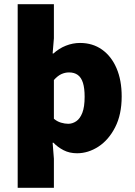

<svg xmlns="http://www.w3.org/2000/svg" viewBox="-20 -716 640 912"><path d="M64 176V-696H236V-534L230 -462H234Q260 -486 293 -499Q326 -512 360 -512Q420 -512 464.5 -480.5Q509 -449 533.5 -392Q558 -335 558 -258Q558 -172 527 -111.5Q496 -51 447.5 -19.5Q399 12 346 12Q310 12 282 -2.5Q254 -17 234 -38H230L236 38V176ZM304 -128Q324 -128 342 -140Q360 -152 371 -180Q382 -208 382 -256Q382 -297 374 -322.5Q366 -348 349.5 -360Q333 -372 308 -372Q289 -372 271.5 -364Q254 -356 236 -336V-152Q251 -139 269.5 -133.5Q288 -128 304 -128Z"/></svg>

Font: Source Code Pro ExtraLight Black
Style: Regular
Weight: 900
Monospace: yes
Version: Version 1.018;hotconv 1.0.116;makeotfexe 2.5.65601